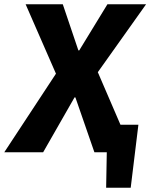

<svg xmlns="http://www.w3.org/2000/svg" viewBox="-62 -713 704 899"><path d="M200 -368 -42 0H140L287 -257H291L380 0H438L435 166H550L586 -129H502L396 -375L622 -693H441L309 -477H305L232 -693H58Z"/></svg>

Font: Fira Sans OT
Style: Bold Italic
Weight: 700
Italic angle: -8°
Designer: Carrois Corporate & Edenspiekermann
Foundry: Carrois Corporate GbR & Edenspiekermann AG
Version: Version 2.001